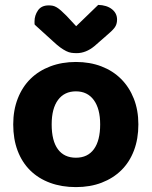

<svg xmlns="http://www.w3.org/2000/svg" viewBox="-20 -749 620 784"><path d="M545 -241Q545 -182 527 -134.5Q509 -87 475.5 -54Q442 -21 395 -3Q348 15 290 15Q232 15 184.5 -2.5Q137 -20 103.5 -53Q70 -86 52 -133.5Q34 -181 34 -241Q34 -299 52.5 -346.5Q71 -394 104.5 -427Q138 -460 185.5 -478Q233 -496 290 -496Q347 -496 394 -478Q441 -460 474.5 -426.5Q508 -393 526.5 -346Q545 -299 545 -241ZM290 -376Q243 -376 217 -341Q191 -306 191 -241Q191 -174 216.5 -139.5Q242 -105 290 -105Q338 -105 363.5 -140Q389 -175 389 -241Q389 -305 363 -340.5Q337 -376 290 -376ZM291 -642 381 -729Q416 -728 437 -711.5Q458 -695 458 -669Q458 -649 447.5 -635.5Q437 -622 414 -603L366 -561Q331 -532 293 -532Q281 -532 271 -533.5Q261 -535 250 -540.5Q239 -546 226.5 -555Q214 -564 198 -579L122 -648Q121 -650 121 -654Q121 -658 121 -662Q121 -686 135 -706.5Q149 -727 179 -727Q188 -727 195.5 -725.5Q203 -724 211.5 -719Q220 -714 229.5 -705.5Q239 -697 252 -684Z"/></svg>

Font: Baloo Bhaina 2
Style: Bold
Weight: 700
Designer: Yesha Goshar, Manish Minz, Shuchita Grover and Ek Type
Foundry: Ek Type
Version: Version 1.640;hotconv 1.0.111;makeotfexe 2.5.65597; ttfautoh